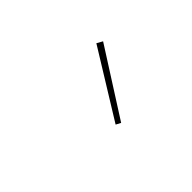

<svg xmlns="http://www.w3.org/2000/svg" viewBox="-32 -952 564 564"><g transform="rotate(-45 250.0 -670.5)"><path d="M246 -562 231 -570 360 -779 378 -769Z"/></g></svg>

Font: Iosevka SS18 Thin
Style: Regular
Weight: 100
Monospace: yes
Designer: Belleve Invis
Foundry: Belleve Invis
Version: Version 25.1.1; ttfautohint (v1.8.4)